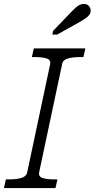

<svg xmlns="http://www.w3.org/2000/svg" viewBox="-40 -956 481 976"><path d="M98 -79 215 -630Q219 -652 196.5 -659Q174 -666 137 -666H122L132 -710H394L384 -666H368Q332 -666 306 -659Q280 -652 276 -631L159 -80Q155 -58 177 -51Q199 -44 237 -44H252L242 0H-20L-10 -44H5Q41 -44 67 -51Q93 -58 98 -79ZM320 -893Q333 -906 343 -915.5Q353 -925 363.5 -930.5Q374 -936 386 -936Q403 -936 412 -925.5Q421 -915 421 -902Q421 -890 414 -880.5Q407 -871 394.5 -862.5Q382 -854 363 -843L250 -780H226L230 -799Z"/></svg>

Font: Roboto Serif ExtraLight
Style: Italic
Weight: 250
Italic angle: -10°
Designer: Greg Gazdowicz
Foundry: Commercial Type
Version: Version 1.008